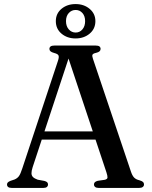

<svg xmlns="http://www.w3.org/2000/svg" viewBox="-20 -924 746 944"><path d="M170.5 -278H466.5L469.5 -237.5H166ZM216 -17Q216 -9.5 210.5 -4.8Q205 0 192.5 0H38.5Q26 0 20.2 -4.5Q14.5 -9 14.5 -17Q14.5 -22.5 18.2 -26.8Q22 -31 32 -35L51.5 -41.5Q65.5 -47.5 73.2 -58.2Q81 -69 90 -97L265 -625Q271 -643 267.8 -651Q264.5 -659 246.5 -663.5Q233.5 -667 228.2 -671.8Q223 -676.5 223 -683.5Q223 -691.5 229 -695.8Q235 -700 247 -700H451Q463 -700 468.8 -695.8Q474.5 -691.5 474.5 -683.5Q474.5 -676.5 469.5 -671.8Q464.5 -667 452 -664Q437.5 -661 434.8 -655Q432 -649 437 -635L623.5 -81Q630 -61 639.2 -51.2Q648.5 -41.5 666 -37.5Q679 -33.5 683.5 -29Q688 -24.5 688 -17Q688 -9.5 682 -4.8Q676 0 663.5 0H465.5Q453.5 0 447.8 -4.8Q442 -9.5 442 -17Q442 -24 446.5 -28.2Q451 -32.5 460.5 -35L495 -40Q508 -43 508.5 -51.2Q509 -59.5 503 -77.5L311 -654L325.5 -662L140.5 -102Q134.5 -83.5 134.8 -72Q135 -60.5 142.5 -53.2Q150 -46 165.5 -40.5L198 -34.5Q207.5 -32 211.8 -28Q216 -24 216 -17ZM351.5 -735Q310.5 -735 282.5 -758.5Q254.5 -782 254.5 -820Q254.5 -857.5 282.5 -880.8Q310.5 -904 351.5 -904Q393 -904 421 -880.2Q449 -856.5 449 -820Q449 -782.5 421 -758.8Q393 -735 351.5 -735ZM352 -875Q332 -875 318.2 -860Q304.5 -845 304.5 -820Q304.5 -795 318.2 -779.5Q332 -764 352 -764Q372 -764 385.2 -779.5Q398.5 -795 398.5 -820Q398.5 -845 385.2 -860Q372 -875 352 -875Z"/></svg>

Font: Fraunces 24pt
Style: Regular
Weight: 400
Version: Version 1.000;[b76b70a41]